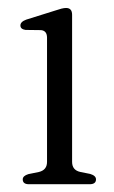

<svg xmlns="http://www.w3.org/2000/svg" viewBox="-20 -474 294 494"><path d="M165.5 -436V-57.5Q165.5 -36 187 -31.5L212 -26.5Q227 -22 227 -12.5Q227 0 210.5 0H54.5Q38.5 0 38.5 -12.5Q38.5 -21.5 53 -26L80 -31.5Q101 -36.5 101 -57.5V-377Q101 -395 85.5 -396.5L45.5 -397Q32.5 -399 32.5 -408.5Q32.5 -418 47.5 -423.5L122.5 -447Q131.5 -450 138.2 -451.8Q145 -453.5 150 -453.5Q165.5 -453.5 165.5 -436Z"/></svg>

Font: Fraunces 72pt Soft Light
Style: Regular
Weight: 300
Version: Version 1.000;[b76b70a41]